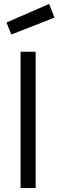

<svg xmlns="http://www.w3.org/2000/svg" viewBox="-20 -960 298 980"><path d="M85 0V-696H162V0ZM13 -845 231 -940 258 -870 38 -784Z"/></svg>

Font: TypoPRO Titillium Maps
Style: 400 wt
Weight: 400
Designer: Campivisivi
Foundry: Accademia di Belle Arti di Urbino and students of MA course of Visual design
Version: Version 001.001